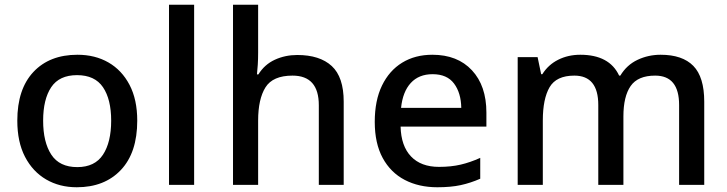

<svg xmlns="http://www.w3.org/2000/svg" viewBox="-20 -780 3069 810"><path d="M559 -271Q559 -136 490 -63Q421 10 304 10Q231 10 174.5 -23Q118 -56 85.5 -118.5Q53 -181 53 -271Q53 -404 121 -476.5Q189 -549 307 -549Q381 -549 437.5 -516.5Q494 -484 526.5 -422Q559 -360 559 -271ZM162 -271Q162 -180 196.5 -127.5Q231 -75 306 -75Q380 -75 414.5 -127.5Q449 -180 449 -271Q449 -361 414.5 -412Q380 -463 305 -463Q230 -463 196 -412Q162 -361 162 -271Z M799 0H693V-760H799Z M1069 -558Q1069 -531 1067.5 -507Q1066 -483 1064 -466H1070Q1096 -508 1139.5 -528Q1183 -548 1234 -548Q1329 -548 1379.5 -501.5Q1430 -455 1430 -351V0H1325V-336Q1325 -461 1214 -461Q1131 -461 1100 -411.5Q1069 -362 1069 -271V0H963V-760H1069Z M1804 -549Q1910 -549 1971 -483.5Q2032 -418 2032 -305V-246H1670Q1672 -164 1714 -120Q1756 -76 1832 -76Q1883 -76 1923.5 -85.5Q1964 -95 2006 -114V-26Q1965 -8 1923.5 1Q1882 10 1825 10Q1747 10 1687.5 -21Q1628 -52 1594.5 -113.5Q1561 -175 1561 -266Q1561 -356 1591.5 -419Q1622 -482 1676.5 -515.5Q1731 -549 1804 -549ZM1805 -467Q1747 -467 1713 -430Q1679 -393 1672 -325H1926Q1925 -388 1895.5 -427.5Q1866 -467 1805 -467Z M2767 -549Q2859 -549 2905 -502Q2951 -455 2951 -351V0H2845V-337Q2845 -461 2744 -461Q2671 -461 2640.5 -417Q2610 -373 2610 -289V0H2504V-337Q2504 -461 2403 -461Q2327 -461 2298.5 -412Q2270 -363 2270 -272V0H2164V-539H2248L2263 -467H2268Q2293 -507 2335 -528Q2377 -549 2428 -549Q2551 -549 2592 -461H2597Q2624 -506 2669.5 -527.5Q2715 -549 2767 -549Z"/></svg>

Font: Noto Sans Lao Looped Medium
Style: Regular
Weight: 500
Designer: Mark Frömberg, Ben Mitchell
Foundry: The Fontpad Ltd
Version: Version 1.002; ttfautohint (v1.8.4.7-5d5b)